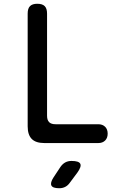

<svg xmlns="http://www.w3.org/2000/svg" viewBox="-20 -760 640 1020"><path d="M216 0Q170 0 148.5 -22Q127 -44 127 -89V-688Q127 -715 139.5 -727.5Q152 -740 178 -740Q205 -740 217.5 -727.5Q230 -715 230 -688V-145Q230 -122 241 -111Q252 -100 275 -100H502Q525 -100 538.5 -86.5Q552 -73 552 -50Q552 -27 538.5 -13.5Q525 0 502 0ZM264 183 301 127Q312 111 326.5 103Q341 95 360 95Q399 95 406.5 110Q414 125 391 157L350 212Q340 226 326 233Q312 240 295 240Q260 240 253 225.5Q246 211 264 183Z"/></svg>

Font: Maple Mono Normal NL Medium
Style: Regular
Weight: 500
Monospace: yes
Designer: subframe7536
Version: Version 7.000